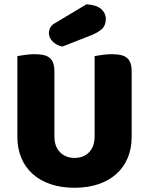

<svg xmlns="http://www.w3.org/2000/svg" viewBox="-20 -871 704 907"><path d="M602 -224Q602 -170 583.5 -125.5Q565 -81 530 -49.5Q495 -18 445 -1Q395 16 332 16Q269 16 219 -1Q169 -18 134 -49.5Q99 -81 80.5 -125.5Q62 -170 62 -224V-606Q73 -608 97 -611.5Q121 -615 143 -615Q166 -615 183.5 -611.5Q201 -608 213 -599Q225 -590 231 -574Q237 -558 237 -532V-227Q237 -179 263.5 -152Q290 -125 332 -125Q375 -125 401 -152Q427 -179 427 -227V-606Q438 -608 462 -611.5Q486 -615 508 -615Q531 -615 548.5 -611.5Q566 -608 578 -599Q590 -590 596 -574Q602 -558 602 -532ZM389 -851Q438 -847 459 -827.5Q480 -808 480 -782Q480 -753 463.5 -736Q447 -719 412 -705L275 -651Q246 -657 228.5 -675Q211 -693 211 -715Q211 -729 218.5 -742Q226 -755 242 -763Z"/></svg>

Font: Baloo Tamma
Style: Regular
Weight: 400
Designer: Divya Kowshik and Ek Type
Foundry: Ek Type
Version: Version 1.007;PS 1.000;hotconv 1.0.88;makeotf.lib2.5.647800